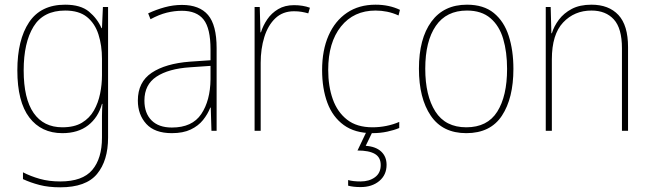

<svg xmlns="http://www.w3.org/2000/svg" viewBox="-20 -624 2778 819"><path d="M258 -604Q324 -604 359.5 -574.5Q395 -545 413 -504H415L419 -594H441V-37Q441 61 394 118Q347 175 237 175Q187 175 148.5 165Q110 155 78 140V111Q111 128 150 139Q189 150 237 150Q332 150 373.5 101Q415 52 415 -37V-81Q415 -108 415 -129.5Q415 -151 417 -181H415Q399 -123 356 -89.5Q313 -56 246 -56Q156 -56 105 -123Q54 -190 54 -324Q54 -454 104 -529Q154 -604 258 -604ZM258 -579Q165 -579 123 -510.5Q81 -442 81 -324Q81 -203 123.5 -142Q166 -81 246 -81Q297 -81 329.5 -100.5Q362 -120 380.5 -152.5Q399 -185 407 -224.5Q415 -264 415 -303V-373Q415 -430 400 -477Q385 -524 351 -551.5Q317 -579 258 -579Z M756 -603Q831 -603 867.5 -560Q904 -517 904 -419V-66H882L879 -165H877Q866 -137 846 -112Q826 -87 793.5 -71.5Q761 -56 713 -56Q640 -56 604 -95.5Q568 -135 568 -195Q568 -274 627 -313.5Q686 -353 790 -361L878 -367V-413Q878 -503 848.5 -540.5Q819 -578 756 -578Q724 -578 691.5 -570Q659 -562 622 -542L612 -567Q646 -583 682.5 -593Q719 -603 756 -603ZM791 -337Q699 -331 647.5 -297Q596 -263 596 -195Q596 -141 626.5 -110.5Q657 -80 713 -80Q800 -80 838.5 -137.5Q877 -195 878 -286V-343Z M1234 -602Q1272 -602 1302 -591L1295 -567Q1281 -571 1266.5 -573.5Q1252 -576 1234 -576Q1186 -576 1154.5 -546Q1123 -516 1107.5 -466Q1092 -416 1092 -356V-66H1066V-594H1088L1091 -486H1093Q1102 -515 1120 -541.5Q1138 -568 1166.5 -585Q1195 -602 1234 -602Z M1568 -56Q1494 -56 1446.5 -90.5Q1399 -125 1376.5 -185.5Q1354 -246 1354 -325Q1354 -410 1381.5 -472.5Q1409 -535 1460 -569.5Q1511 -604 1582 -604Q1640 -604 1686 -582L1680 -558Q1656 -569 1631.5 -574Q1607 -579 1582 -579Q1489 -579 1434.5 -511Q1380 -443 1380 -326Q1380 -256 1399.5 -201Q1419 -146 1460.5 -113.5Q1502 -81 1569 -81Q1599 -81 1628.5 -87Q1658 -93 1683 -104V-78Q1662 -69 1632 -62.5Q1602 -56 1568 -56ZM1629 79Q1629 122 1598 148Q1567 174 1518 174Q1487 174 1465 168V144Q1486 150 1518 150Q1555 150 1579.5 132Q1604 114 1604 80Q1604 47 1579 32.5Q1554 18 1505 18L1545 -66H1571L1540 -2Q1583 1 1606 22.5Q1629 44 1629 79Z M2170 -330Q2170 -205 2121 -130.5Q2072 -56 1969 -56Q1868 -56 1817.5 -130.5Q1767 -205 1767 -331Q1767 -459 1820 -531.5Q1873 -604 1972 -604Q2043 -604 2086.5 -568.5Q2130 -533 2150 -471Q2170 -409 2170 -330ZM1794 -331Q1794 -216 1837 -148.5Q1880 -81 1969 -81Q2059 -81 2101 -147.5Q2143 -214 2143 -330Q2143 -402 2126.5 -458Q2110 -514 2072 -546.5Q2034 -579 1972 -579Q1884 -579 1839 -513.5Q1794 -448 1794 -331Z M2503 -604Q2577 -604 2618 -560Q2659 -516 2659 -423V-66H2633V-418Q2633 -503 2598.5 -541Q2564 -579 2503 -579Q2430 -579 2382 -528Q2334 -477 2334 -371V-66H2308V-594H2329L2332 -482H2334Q2343 -512 2364 -540Q2385 -568 2419 -586Q2453 -604 2503 -604Z"/></svg>

Font: Noto Sans Malayalam UI SemiCondensed Thin
Style: Regular
Weight: 100
Width: 4
Designer: Jelle Bosma - Monotype Design Team
Foundry: Monotype Imaging Inc.
Version: Version 2.104; ttfautohint (v1.8.4.7-5d5b)